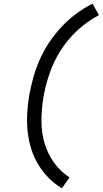

<svg xmlns="http://www.w3.org/2000/svg" viewBox="-20 -861 557 1042"><path d="M316 161Q276 137 244 104.5Q212 72 188 32.5Q164 -7 150 -51.5Q136 -96 130.5 -144Q125 -192 127.5 -241Q130 -290 138 -340Q147 -390 160.5 -439Q174 -488 195 -536Q216 -584 245.5 -628.5Q275 -673 311.5 -712.5Q348 -752 391 -784.5Q434 -817 482 -841L517 -779Q454 -746 400.5 -696.5Q347 -647 309 -587Q271 -527 248.5 -461Q226 -395 215 -329Q205 -266 205 -203Q205 -140 222 -83Q239 -26 273.5 22Q308 70 357 102Z"/></svg>

Font: Iosevka SS04 Oblique
Style: Regular
Weight: 400
Italic angle: -9°
Monospace: yes
Designer: Belleve Invis
Foundry: Belleve Invis
Version: Version 19.0.0; ttfautohint (v1.8.4)